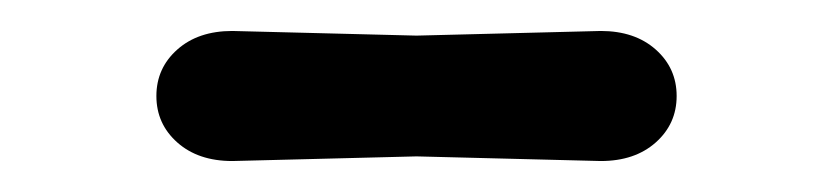

<svg xmlns="http://www.w3.org/2000/svg" viewBox="-20 -437 538 124"><path d="M249 -336 130 -333Q108 -333 94.5 -345Q81 -357 81 -375Q81 -393 94.5 -405Q108 -417 130 -417L249 -414L368 -417Q390 -417 403.5 -405Q417 -393 417 -375Q417 -357 403.5 -345Q390 -333 368 -333Q368 -333 249 -336Z"/></svg>

Font: Delius Unicase
Style: Regular
Weight: 400
Designer: Natalia Raices
Foundry: Natalia Raices
Version: Version 1.002